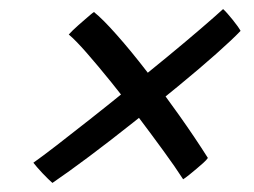

<svg xmlns="http://www.w3.org/2000/svg" viewBox="-20 -552 560 423"><path d="M510 -484Q493 -466 456.8 -433.8Q420.5 -401.5 373 -362.5Q325.5 -323.5 274.5 -283Q223.5 -242.5 176.8 -207.5Q130 -172.5 95.5 -149Q92 -152 86 -157.8Q80 -163.5 73.5 -170.5Q67 -177.5 61.5 -183.8Q56 -190 53.5 -193.5Q72 -206.5 104.8 -231.8Q137.5 -257 179 -289.8Q220.5 -322.5 264.2 -358Q308 -393.5 349 -427.2Q390 -461 422 -488.5Q454 -516 471.5 -532Q475 -529 480.8 -522.5Q486.5 -516 492.8 -508.2Q499 -500.5 503.8 -493.8Q508.5 -487 510 -484ZM187 -525.5Q206 -510.5 237.2 -475.2Q268.5 -440 304.5 -393.2Q340.5 -346.5 375.5 -297Q410.5 -247.5 438 -204Q435 -199.5 428 -193.2Q421 -187 412.8 -180Q404.5 -173 396.8 -166.8Q389 -160.5 383.5 -157Q366.5 -183.5 340.2 -219.5Q314 -255.5 284.2 -295Q254.5 -334.5 225 -371Q195.5 -407.5 171 -435.5Q146.5 -463.5 131.5 -476Q134.5 -479.5 140.2 -485Q146 -490.5 153 -496.8Q160 -503 167 -509Q174 -515 179.2 -519.5Q184.5 -524 187 -525.5Z"/></svg>

Font: Grandstander Thin Light
Style: Italic
Weight: 300
Italic angle: -15°
Version: Version 1.200